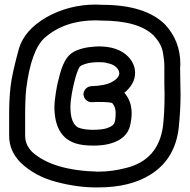

<svg xmlns="http://www.w3.org/2000/svg" viewBox="-20 -820 830 840"><path d="M409 0H401Q317 0 225 -24.5Q133 -49 72 -107Q20 -158 20 -226V-321Q20 -388 26.5 -443.5Q33 -499 63 -608Q87 -688 182 -744Q282 -800 399 -800L426 -799Q615 -799 702 -713Q769 -641 769 -539L768 -524Q768 -485 769 -454Q770 -431 770 -407Q770 -340 762 -261Q746 -123 638 -56Q549 0 409 0ZM409 -69Q469 -69 531 -85Q673 -120 693 -268Q700 -327 700 -409L699 -453V-532Q699 -556 692.5 -592Q686 -628 653 -664Q586 -730 423 -730L399 -731Q264 -731 177 -656Q117 -604 95 -434Q90 -388 90 -322V-226Q90 -186 121 -155Q211 -74 409 -69ZM389 -183Q340 -183 310 -193Q218 -223 218 -354Q218 -374 224.5 -415.5Q231 -457 243 -499Q255 -541 271.5 -565Q288 -589 316.5 -600Q345 -611 372.5 -614Q400 -617 412 -617Q496 -617 540 -573Q571 -541 571 -501Q571 -453 524 -414Q556 -378 556 -324Q556 -299 549 -270V-269Q534 -212 463 -192Q432 -183 389 -183ZM389 -252Q429 -253 443 -258H444Q472 -267 479 -279Q486 -291 486 -327Q486 -351 472 -368Q467 -374 406 -374Q394 -373 381 -373Q366 -373 356 -383Q346 -393 345 -408Q346 -422 355.5 -432Q365 -442 380 -443Q440 -445 470 -461.5Q500 -478 502 -498Q502 -513 488 -526.5Q474 -540 444 -545V-546Q429 -548 412 -548Q378 -548 355.5 -541Q333 -534 328 -527Q319 -512 309.5 -478.5Q300 -445 294 -409Q288 -373 288 -354Q288 -270 331 -259Q355 -252 389 -252Z"/></svg>

Font: Bubblez Graffiti
Style: Regular
Weight: 400
Designer: GGBotNet
Foundry: GGBotNet
Version: 1.00